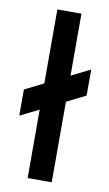

<svg xmlns="http://www.w3.org/2000/svg" viewBox="-82 -742 447 785"><g transform="rotate(10 141.5 -350.0)"><path d="M13 -245 270 -374V-482L13 -354ZM91 0H191V-700H91Z"/></g></svg>

Font: Unageo
Style: Medium
Weight: 500
Designer: Richard Sepsi
Foundry: Richard Sepsi
Version: Version 2.000